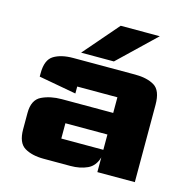

<svg xmlns="http://www.w3.org/2000/svg" viewBox="-106 -831 945 943"><g transform="rotate(15 366.0 -359.5)"><path d="M197.1 5Q137.2 5 99.6 -17.6Q62.1 -40.2 62.1 -109V-191.9Q62.1 -258.9 105.9 -279.9Q149.6 -300.9 207.5 -300.9H468.7V-380.4Q468.7 -380.4 468.7 -380.4Q468.7 -380.4 468.7 -380.4H264.4Q264.4 -380.4 264.4 -380.4Q264.4 -380.4 264.4 -380.4V-345L73.9 -379.8V-397.4Q73.9 -465.4 111.2 -488.1Q148.4 -510.8 209 -510.8H524.1Q584.7 -510.8 621.9 -488.6Q659.2 -466.3 659.2 -393.5V0H468.7V-75Q455.7 -29 418.8 -12Q382 5 332.9 5ZM255 -113.4Q255 -113.4 255 -113.4Q255 -113.4 255 -113.4H468.7V-191.2H255Q255 -191.2 255 -191.2Q255 -191.2 255 -191.2ZM239.8 -546.1 393.4 -724H592.2L406.5 -546.1Z"/></g></svg>

Font: Science Gothic
Style: Regular
Weight: 400
Designer: Thomas Phinney, Vassil Kateliev, Brandon Buerkle
Foundry: Font Detective LLC
Version: Version 1.018